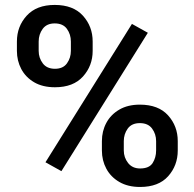

<svg xmlns="http://www.w3.org/2000/svg" viewBox="-20 -741 778 771"><path d="M47.9 -536.6V-574.2Q47.9 -634.8 87.2 -678Q126.5 -721.2 199.7 -721.2Q273.9 -721.2 313 -678Q352.1 -634.8 352.1 -574.2V-536.6Q352.1 -477.1 313.2 -433.8Q274.4 -390.6 200.7 -390.6Q151.4 -390.6 117.2 -410.6Q83 -430.7 65.4 -463.9Q47.9 -497.1 47.9 -536.6ZM135.3 -574.2V-536.6Q135.3 -508.8 151.6 -486.8Q168 -464.8 200.7 -464.8Q233.4 -464.8 249 -486.8Q264.6 -508.8 264.6 -536.6V-574.2Q264.6 -603 248.8 -625Q232.9 -647 199.7 -647Q167.5 -647 151.4 -625Q135.3 -603 135.3 -574.2ZM573.7 -609.4 226.6 -53.7 162.6 -89.4 509.8 -645ZM389.2 -136.7V-174.3Q389.2 -214.4 407 -247.6Q424.8 -280.8 459 -300.8Q493.2 -320.8 541.5 -320.8Q616.2 -320.8 655 -277.6Q693.8 -234.4 693.8 -174.3V-136.7Q693.8 -76.7 655.3 -33.4Q616.7 9.8 542.5 9.8Q493.7 9.8 459.2 -10.3Q424.8 -30.3 407 -63.5Q389.2 -96.7 389.2 -136.7ZM477.1 -174.3V-136.7Q477.1 -108.4 494.4 -86.4Q511.7 -64.5 542.5 -64.5Q579.1 -64.5 593 -86.4Q606.9 -108.4 606.9 -136.7V-174.3Q606.9 -202.6 590.8 -224.6Q574.7 -246.6 541.5 -246.6Q508.8 -246.6 492.9 -224.6Q477.1 -202.6 477.1 -174.3Z"/></svg>

Font: Vazirmatn RD UI SemiBold
Style: Regular
Weight: 600
Designer: Saber Rastikerdar
Foundry: Saber Rastikerdar
Version: Version 33.003